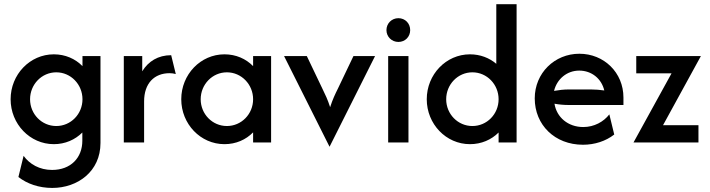

<svg xmlns="http://www.w3.org/2000/svg" viewBox="-20 -687 3422 926"><path d="M231.9 219.4C354.9 219.4 464.6 139.6 464.6 2.8V-416.7H377.8V-368.1C343.1 -403.5 295.1 -425 239.6 -425C124.3 -425 31.2 -327.8 31.2 -208.3C31.2 -88.9 124.3 8.3 239.6 8.3C294.4 8.3 342.4 -13.2 377.1 -47.9V-8.3C377.1 74.3 320.8 132.6 231.2 132.6C170.8 132.6 122.9 104.9 93.8 64.6L68.8 166.7C110.4 199.3 167.4 219.4 231.9 219.4ZM251.4 -79.2C181.2 -79.2 125 -136.8 125 -208.3C125 -279.9 181.2 -338.2 251.4 -338.2C321.5 -338.2 377.8 -279.9 377.8 -208.3C377.8 -136.8 321.5 -79.2 251.4 -79.2Z M577.1 0H675V-197.9C675 -285.4 724.3 -334 797.9 -334C807.6 -334 818.8 -332.6 827.8 -329.9L805.6 -420.8C742.4 -420.8 695.1 -391 666 -343.1V-416.7H577.1Z M1062.5 8.3C1118.1 8.3 1166 -13.2 1200.7 -48.6V0H1287.5V-416.7H1200.7V-368.1C1166 -403.5 1118.1 -425 1062.5 -425C947.2 -425 854.2 -327.8 854.2 -208.3C854.2 -88.9 947.2 8.3 1062.5 8.3ZM1074.3 -79.2C1004.2 -79.2 947.9 -136.8 947.9 -208.3C947.9 -279.9 1004.2 -338.2 1074.3 -338.2C1144.4 -338.2 1200.7 -279.9 1200.7 -208.3C1200.7 -136.8 1144.4 -79.2 1074.3 -79.2Z M1569.4 20.8 1788.9 -416.7H1684.7L1609.7 -259.7C1595.8 -231.9 1584 -206.9 1572.2 -170.1C1560.4 -206.9 1548.6 -231.2 1534.7 -259.7L1459.7 -416.7H1350Z M1901.4 -484.7C1934 -484.7 1958.3 -509.7 1958.3 -541.7C1958.3 -574.3 1934 -599.3 1901.4 -599.3C1869.4 -599.3 1843.8 -574.3 1843.8 -541.7C1843.8 -509.7 1869.4 -484.7 1901.4 -484.7ZM1852.1 0H1950V-416.7H1852.1Z M2246.5 8.3C2302.1 8.3 2350 -13.2 2384.7 -47.9V0H2471.5V-666.7H2373.6V-379.2C2340.3 -407.6 2296.5 -425 2246.5 -425C2131.2 -425 2038.2 -327.8 2038.2 -208.3C2038.2 -88.9 2131.2 8.3 2246.5 8.3ZM2258.3 -79.2C2188.2 -79.2 2131.9 -136.8 2131.9 -208.3C2131.9 -279.9 2188.2 -338.2 2258.3 -338.2C2328.5 -338.2 2384.7 -279.9 2384.7 -208.3C2384.7 -136.8 2328.5 -79.2 2258.3 -79.2Z M2791.7 11.1C2847.9 11.1 2901.4 -6.2 2942.4 -38.2L2918.8 -135.4C2891.7 -100 2845.8 -74.3 2793.1 -74.3C2719.4 -74.3 2664.6 -121.5 2654.2 -186.8C2677.1 -182.6 2700 -180.6 2723.6 -180.6H2986.8V-216.7C2986.8 -336.8 2893.1 -427.8 2774.3 -427.8C2654.9 -427.8 2559 -334.7 2559 -212.5C2559 -84.7 2655.6 11.1 2791.7 11.1ZM2652.1 -248.6C2666 -305.6 2713.9 -346.5 2773.6 -346.5C2833.3 -346.5 2881.2 -307.6 2894.4 -250.7C2874.3 -253.5 2852.8 -255.6 2829.9 -255.6H2723.6C2699.3 -255.6 2675.7 -252.8 2652.1 -248.6Z M3035.4 0H3348.6V-83.3H3177.8L3360.4 -416.7H3048.6V-333.3H3218.8Z"/></svg>

Font: Afacad Medium
Style: Regular
Weight: 500
Designer: Kristian Moeller
Foundry: Dicotype
Version: Version 1.000